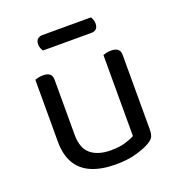

<svg xmlns="http://www.w3.org/2000/svg" viewBox="-120 -735 790 848"><g transform="rotate(-20 275.0 -311.0)"><path d="M75 -169V-260H155V-173Q155 -109 189 -81Q223 -53 283 -53Q323 -53 351 -61.5Q379 -70 395 -79V-260H475V-82Q475 -61 469.5 -48.5Q464 -36 443 -24Q421 -11 380 1Q339 13 282 13Q216 13 169.5 -6.5Q123 -26 99 -66.5Q75 -107 75 -169ZM475 -208H395V-460Q400 -462 410.5 -464.5Q421 -467 432 -467Q454 -467 464.5 -458.5Q475 -450 475 -430ZM155 -208H75V-460Q80 -462 90.5 -464.5Q101 -467 113 -467Q134 -467 144.5 -458.5Q155 -450 155 -430ZM378 -570H151Q147 -576 143.5 -584Q140 -592 140 -602Q140 -619 149 -627Q158 -635 172 -635H400Q404 -629 407 -620.5Q410 -612 410 -603Q410 -586 401.5 -578Q393 -570 378 -570Z"/></g></svg>

Font: Baloo Bhaina 2
Style: Regular
Weight: 400
Designer: Yesha Goshar, Manish Minz, Shuchita Grover and Ek Type
Foundry: Ek Type
Version: Version 1.700